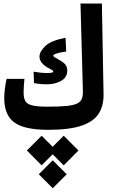

<svg xmlns="http://www.w3.org/2000/svg" viewBox="-20 -713 626 1061"><path d="M246.6 4.4Q114.7 4.4 59.1 -36.4Q3.4 -77.1 3.4 -170.9Q3.4 -194.3 7.3 -224.9Q11.2 -255.4 16.6 -277.3H115.2Q113.3 -259.3 111.8 -239.5Q110.4 -219.7 110.4 -201.7Q110.4 -173.3 119.1 -156Q127.9 -138.7 156 -131.1Q184.1 -123.5 240.7 -123.5Q307.1 -123.5 346.9 -127.4Q386.7 -131.3 406.5 -141.1Q426.3 -150.9 432.6 -168.2Q439 -185.5 438 -212.4L424.8 -693.4H543L552.2 -193.8Q553.7 -128.9 525.1 -84.7Q496.6 -40.5 429.4 -18.1Q362.3 4.4 246.6 4.4ZM241.2 -247.1Q219.7 -247.1 200.4 -249Q181.2 -251 168 -253.9L165.5 -316.9Q185.1 -313.5 202.9 -311.5Q220.7 -309.6 238.3 -309.6Q258.8 -309.6 266.6 -311.5Q274.4 -313.5 274.4 -317.4Q274.4 -322.8 267.1 -326.7Q259.3 -330.1 240.7 -340.8Q198.2 -367.2 198.2 -400.9Q198.2 -426.8 229.7 -457.8Q261.2 -488.8 342.3 -504.4L345.7 -428.2Q305.7 -422.4 290 -416.7Q274.4 -411.1 274.4 -406.2Q274.4 -401.4 280.8 -397.2Q287.1 -393.1 305.7 -382.8Q334 -367.7 342.8 -353.8Q351.6 -339.8 351.6 -322.8Q351.6 -284.7 317.4 -265.9Q283.2 -247.1 241.2 -247.1ZM332 37.1 413.6 118.7 332 200.7 271 139.6 210 200.7 128.4 118.7 210 37.1 271 98.1ZM271.5 172.9 348.6 250 271.5 327.1 194.3 250Z"/></svg>

Font: CaskaydiaCove NF SemiBold
Style: Regular
Weight: 600
Designer: Aaron Bell
Foundry: Saja Typeworks
Version: Version 2111.001; VTT 6.35;Nerd Fonts 3.2.1